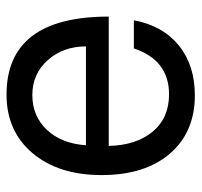

<svg xmlns="http://www.w3.org/2000/svg" viewBox="-34 -544 602 573"><g transform="rotate(90 266.5 -258.0)"><path d="M30 -282H416Q414 -364 373.5 -413Q333 -462 262 -462Q160 -462 125 -357H41Q57 -443 116 -491Q175 -539 265 -539Q375 -539 439 -464.5Q503 -390 503 -261Q503 -132 437.5 -54.5Q372 23 263 23Q30 23 30 -282ZM414 -214H119Q119 -146 160 -100Q201 -54 264 -54Q327 -54 368 -97.5Q409 -141 414 -214Z"/></g></svg>

Font: ColatingCofangSans
Style: Regular
Weight: 400
Foundry: GNU
Version: Version 412.227;June 27, 2022;FontCreator 11.0.0.2412 32-bit